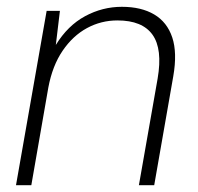

<svg xmlns="http://www.w3.org/2000/svg" viewBox="-20 -544 581 564"><path d="M27 0 117 -512H156L144 -412Q179 -469 230 -496.5Q281 -524 338 -524Q395 -524 433 -501.5Q471 -479 486 -434Q501 -389 489 -320L433 0H388L443 -313Q458 -400 428 -442Q398 -484 325 -484Q277 -484 235.5 -461.5Q194 -439 164 -395Q134 -351 122 -287L72 0Z"/></svg>

Font: DM Sans 12pt ExtraLight
Style: Italic
Weight: 250
Italic angle: -10°
Version: Version 4.004;gftools[0.9.30]